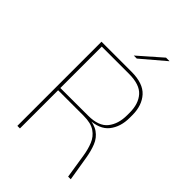

<svg xmlns="http://www.w3.org/2000/svg" viewBox="-238 -927 1031 1031"><g transform="rotate(45 277.0 -412.0)"><path d="M478 0 456.5 -137Q450 -179.5 436 -214Q422 -248.5 391.8 -269.2Q361.5 -290 305 -290H104.5V-307L322.5 -307.5Q402.5 -307.5 435.8 -349.2Q469 -391 469 -457.5V-477Q469 -544 434.5 -582.8Q400 -621.5 319 -621.5H101.5V-639H320Q409 -639 448.8 -594.8Q488.5 -550.5 488.5 -477.5V-457Q488.5 -388.5 453 -343.5Q417.5 -298.5 336 -296L335 -297L324.5 -302Q379 -298.5 409 -277.2Q439 -256 453.2 -220.8Q467.5 -185.5 475 -139.5L498 0ZM92.5 0V-639H112V-304V-295.5V0ZM398 -823.5H424V-822.5L290.5 -709H268V-709.5Z"/></g></svg>

Font: Anek Latin Thin
Style: Regular
Weight: 250
Designer: Yesha Goshar
Foundry: Ek Type
Version: Version 1.003